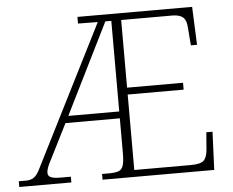

<svg xmlns="http://www.w3.org/2000/svg" viewBox="-54 -774 1010 834"><g transform="rotate(-5 451.0 -357.0)"><path d="M-3 0V-25H31Q47 -25 61.5 -33.5Q76 -42 90 -71L399 -684L313 -685V-714H813L820 -548H793L787 -626Q785 -658 771 -670.5Q757 -683 728 -684H501V-389H745V-359H501V-30H747Q789 -30 803.5 -43Q818 -56 821 -90L827 -166H854L847 0H360V-25H388Q418 -25 432.5 -30.5Q447 -36 452.5 -54Q458 -72 458 -108V-259H221L146 -110Q135 -90 129.5 -75.5Q124 -61 124 -51Q124 -36 137.5 -30.5Q151 -25 179 -25H224V0ZM236 -289H458V-684H432Z"/></g></svg>

Font: Noto Serif Tamil ExtraLight
Style: Regular
Weight: 200
Designer: Indian Type Foundry, Tom Grace, and the Monotype Design Team
Foundry: Monotype Imaging Inc.
Version: Version 2.004; ttfautohint (v1.8.4.7-5d5b)